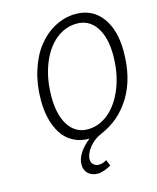

<svg xmlns="http://www.w3.org/2000/svg" viewBox="-128 -760 864 1057"><g transform="rotate(-15 304.0 -231.5)"><path d="M297.9 209Q264.6 209 243.4 190.2Q222.2 171.4 222.2 138.2Q222.2 105 243.9 72Q265.6 39.1 301.8 11.2Q249 11.2 208.7 -11Q168.5 -33.2 144.8 -71.8Q121.1 -110.4 109.6 -158Q98.1 -205.6 98.1 -261.2Q98.1 -351.1 122.3 -428.2Q146.5 -505.4 188 -558.3Q229.5 -611.3 286.1 -641.6Q342.8 -671.9 405.8 -671.9Q499.5 -671.9 553.7 -599.9Q607.9 -527.8 607.9 -404.8Q607.9 -252.4 544.9 -148.7Q481.9 -44.9 373 1Q327.1 20.5 300 55.9Q272.9 91.3 272.9 121.1Q272.9 140.6 285.4 151.9Q297.9 163.1 314.9 163.1Q337.9 163.1 359.9 148.9L374 183.1Q356.9 193.8 335.4 201.4Q314 209 297.9 209ZM307.1 -41Q373 -41 428 -87.6Q482.9 -134.3 514.9 -216.8Q546.9 -299.3 546.9 -399.9Q546.9 -501 507.1 -560.1Q467.3 -619.1 397.9 -619.1Q331.1 -619.1 276.6 -574.2Q222.2 -529.3 190.7 -447.8Q159.2 -366.2 159.2 -264.2Q159.2 -161.1 198.5 -101.1Q237.8 -41 307.1 -41Z"/></g></svg>

Font: Office Code Pro Light Italic
Style: Regular
Weight: 300
Italic angle: -9°
Designer: Nathan Rutzky & Paul D. Hunt
Foundry: Adobe Systems Incorporated
Version: Version 1.004;PS 001.004;hotconv 1.0.70;makeotf.lib2.5.58329